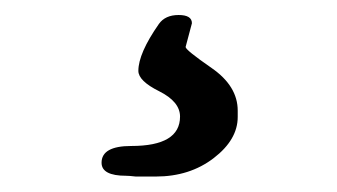

<svg xmlns="http://www.w3.org/2000/svg" viewBox="-20 -30 442 252"><path d="M152.3 161.6Q216.3 161.6 216.3 123Q216.3 103.5 189 89.8Q161.6 76.2 161.6 63Q161.6 40 188.5 1.5Q196.8 -10.3 214.4 -10.3Q231.9 -10.3 231.9 0.5L223.6 31.7Q223.6 35.6 257.8 59.3Q292 83 292 115.2V123.5Q292 153.3 260.5 177.5Q229 201.7 184.6 201.7H158.2Q149.4 200.7 145.5 200.7Q113.3 200.7 113.3 183.6Q113.3 161.6 152.3 161.6Z"/></svg>

Font: Averia Serif
Style: Regular
Weight: 500
Version: Version 1.0